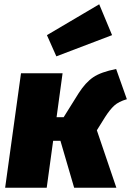

<svg xmlns="http://www.w3.org/2000/svg" viewBox="-20 -876 612 896"><path d="M572 -413Q534 -402 513.5 -383.5Q493 -365 470 -329L432 -268L523 0H326L262 -219H228L198 0H4L78 -534H272L244 -329H277L347 -441Q379 -491 415 -515.5Q451 -540 522 -554ZM443 -856 503 -712 243 -613 199 -712Z"/></svg>

Font: Fira Sans Black
Style: Italic
Weight: 900
Italic angle: -8°
Designer: Carrois Corporate & Edenspiekermann AG
Foundry: Carrois Corporate GbR & Edenspiekermann AG
Version: Version 4.203